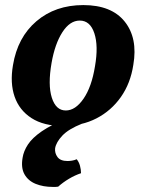

<svg xmlns="http://www.w3.org/2000/svg" viewBox="-20 -487 576 756"><path d="M228 9Q152 9 104 -22Q56 -53 37.5 -106.5Q19 -160 31 -230Q49 -340 123.5 -403.5Q198 -467 308 -467Q419 -467 471 -402Q523 -337 505 -232Q494 -159 456 -105Q418 -51 360 -21Q302 9 228 9ZM239 -52Q277 -52 309 -98.5Q341 -145 354 -226Q368 -306 351.5 -356Q335 -406 294 -406Q255 -406 225.5 -360Q196 -314 183 -239Q168 -153 184 -102.5Q200 -52 239 -52ZM248 -22 303 0Q250 21 225.5 47Q201 73 197 97Q195 116 206.5 131.5Q218 147 246 147Q254 147 263.5 145.5Q273 144 282 140Q291 151 295 166Q299 181 299 195Q275 203 251.5 217Q228 231 209 248Q203 249 198.5 249Q194 249 188 249Q150 249 120.5 237Q91 225 76.5 199.5Q62 174 69 134Q73 108 90 82Q107 56 144.5 30Q182 4 248 -22Z"/></svg>

Font: Vollkorn
Style: Bold Italic
Weight: 700
Italic angle: -11°
Designer: Friedrich Althausen
Foundry: Friedrich Althausen
Version: Version 5.000; ttfautohint (v1.8.3)